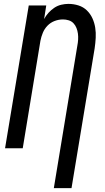

<svg xmlns="http://www.w3.org/2000/svg" viewBox="-20 -763 540 988"><path d="M257 205 378 -528Q381 -543 382 -559Q383 -575 381 -590Q379 -605 373.5 -619Q368 -633 358 -643.5Q348 -654 333.5 -658.5Q319 -663 304 -663Q282 -663 261 -655Q240 -647 224.5 -631Q209 -615 200.5 -594.5Q192 -574 188 -553L97 0H6L128 -735H218L207 -665Q216 -682 229.5 -697Q243 -712 259.5 -723Q276 -734 295 -738.5Q314 -743 332 -743Q359 -743 384 -735Q409 -727 427 -709.5Q445 -692 455.5 -669Q466 -646 470 -620.5Q474 -595 472.5 -568Q471 -541 467 -514L348 205Z"/></svg>

Font: Iosevka Curly Medium Oblique
Style: Regular
Weight: 500
Italic angle: -9°
Monospace: yes
Designer: Belleve Invis
Foundry: Belleve Invis
Version: Version 11.1.0; ttfautohint (v1.8.3)